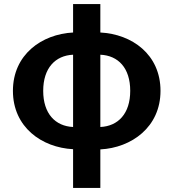

<svg xmlns="http://www.w3.org/2000/svg" viewBox="-20 -730 859 951"><path d="M477 -710H342V-569C187 -561 44 -460 44 -280C44 -100 187 1 342 9V201H477V10C631 2 775 -100 775 -280C775 -461 633 -561 477 -569ZM477 -459C566 -455 625 -393 625 -280C625 -167 565 -105 477 -101ZM342 -101C254 -105 194 -167 194 -280C194 -393 254 -455 342 -459Z"/></svg>

Font: Spoqa Han Sans Neo Bold
Style: Bold
Weight: 700
Designer: [Spoqa Han Sans Neo] Dong-huui Kim  Younghwa Kang  Yujin Lee  [Noto Sans] Ryoko NISHIZUKA  (kana & ideographs); Paul D. 
Foundry: Spoqa (http://www.spoqa-han-sans.com)
Version: Version 1.000